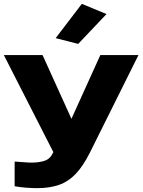

<svg xmlns="http://www.w3.org/2000/svg" viewBox="-22 -800 740 997"><path d="M171 177Q150 177 118.5 175Q87 173 54 167V39Q87 42 126.5 44Q166 46 199.5 38Q233 30 248 3L255 -10L-2 -514H199L349 -183L499 -514H697L445 -8Q410 62 371.5 102.5Q333 143 284.5 160Q236 177 171 177ZM384 -572 267 -602 403 -780 531 -727Z"/></svg>

Font: Special Gothic Extended Bold
Style: Regular
Weight: 700
Width: 7
Designer: Alistair McCready
Foundry: Monolith
Version: Version 1.000; ttfautohint (v1.8.4.7-5d5b)